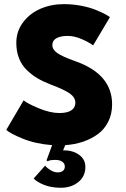

<svg xmlns="http://www.w3.org/2000/svg" viewBox="-20 -692 610 930"><path d="M289 -672Q332.5 -672 373.8 -664Q415 -656 443.5 -644.2Q472 -632.5 488.5 -623.8Q505 -615 512.5 -609L431 -472Q413.5 -486 377.2 -502Q341 -518 308 -518Q273.5 -518 253.5 -507Q233.5 -496 233.5 -474Q233.5 -451.5 258.2 -434.5Q283 -417.5 345 -395.5Q523 -333 523 -186.5Q523 -139.5 504.2 -102.2Q485.5 -65 453.2 -41.8Q421 -18.5 381.2 -5.2Q341.5 8 296 11L285.5 36.5Q330.5 35 362 57Q393.5 79 393.5 116.5Q393.5 162.5 359.2 190Q325 217.5 274.5 217.5Q228.5 217.5 193.5 203.5Q158.5 189.5 143 172.5L198.5 110.5Q209 123 226 133Q243 143 260 143Q275.5 143 284.8 135.5Q294 128 294 115Q294 99.5 281.2 91Q268.5 82.5 249.5 82.5Q219 82.5 211 89.5L205.5 84.5L232.5 11Q152.5 5 90 -20.5Q27.5 -46 10.5 -63L94.5 -206Q111.5 -191 167.2 -167.8Q223 -144.5 267.5 -144.5Q306 -144.5 325.5 -157.5Q345 -170.5 345 -194.5Q345 -220 318.2 -239Q291.5 -258 224.5 -283Q189.5 -296.5 162.2 -312.5Q135 -328.5 110.2 -352.2Q85.5 -376 72.2 -409.5Q59 -443 59 -484.5Q59 -540.5 91.8 -584Q124.5 -627.5 176.5 -649.8Q228.5 -672 289 -672Z"/></svg>

Font: League Spartan ExtraBold
Style: Regular
Weight: 800
Foundry: The League of Moveable Type
Version: Version 2.002